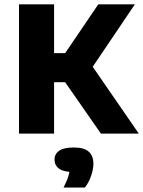

<svg xmlns="http://www.w3.org/2000/svg" viewBox="-20 -615 659 884"><path d="M444.5 0 234 -302.5 432.5 -595H601L392 -285.5L394.5 -325.5L619 0ZM67.5 0V-595H229V0ZM207 -236.5V-370.5H295.5V-236.5ZM272.5 248.5Q289.5 215.5 296 192.5Q302.5 169.5 302.5 144.5L332 177H320.5Q273 177 252 161.5Q231 146 231 120Q231 94 252.5 79Q274 64 320 64Q367 64 388.5 83.2Q410 102.5 410 138.5Q410 165 399.2 195.5Q388.5 226 371 248.5Z"/></svg>

Font: Encode Sans SC Condensed Thin
Style: Bold
Weight: 700
Version: Version 3.002